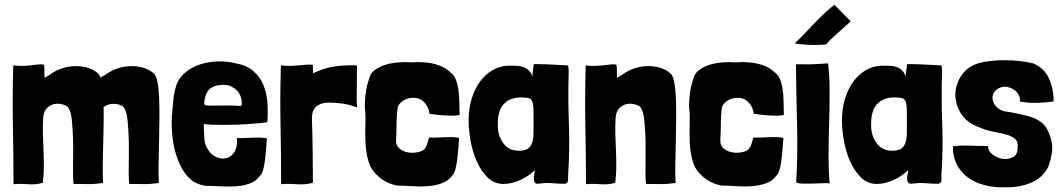

<svg xmlns="http://www.w3.org/2000/svg" viewBox="-20 -774 4479 810"><path d="M166 -499Q166 -502 158 -502.5Q150 -503 140 -502Q130 -501 120 -499.5Q110 -498 106 -498Q94 -497 86 -496.5Q78 -496 71 -496Q64 -496 56 -496.5Q48 -497 36 -498Q32 -366 34.5 -243Q37 -120 37 3Q61 1 77 2Q93 3 106 3.5Q119 4 131.5 3Q144 2 161 -3V-7Q165 -40 165 -73Q165 -106 163.5 -139.5Q162 -173 161 -206.5Q160 -240 162 -275Q164 -302 176 -315.5Q188 -329 203 -333.5Q218 -338 233.5 -335.5Q249 -333 257 -329Q258 -328 259 -328Q260 -328 261 -327Q269 -321 273.5 -310Q278 -299 280.5 -285Q283 -271 284 -256.5Q285 -242 286 -230Q288 -203 288.5 -172Q289 -141 288.5 -110Q288 -79 288 -50Q288 -21 290 2Q325 2 352.5 2.5Q380 3 415 -2Q413 -32 413.5 -71.5Q414 -111 415 -153.5Q416 -196 417 -239.5Q418 -283 417 -322Q426 -329 436.5 -332.5Q447 -336 457.5 -336Q468 -336 477 -334Q486 -332 492 -329Q493 -328 494 -328Q495 -328 496 -327Q504 -321 508.5 -310Q513 -299 515.5 -285Q518 -271 519 -256.5Q520 -242 521 -230Q523 -203 523.5 -172Q524 -141 523.5 -110Q523 -79 523 -50Q523 -21 525 2Q560 2 587.5 2.5Q615 3 650 -2Q648 -36 649 -81Q650 -126 651 -174.5Q652 -223 652.5 -270.5Q653 -318 651.5 -358Q650 -398 644.5 -426.5Q639 -455 629 -464Q608 -482 582 -489Q556 -496 528.5 -495Q501 -494 475 -485Q449 -476 428 -461Q423 -457 416 -453.5Q409 -450 404 -447Q399 -459 394 -464Q373 -482 347 -489Q321 -496 293.5 -495Q266 -494 240 -485Q214 -476 193 -461Q188 -457 180.5 -453Q173 -449 168 -446Q167 -460 167.5 -471Q168 -482 166 -499Z M1108 -259Q1111 -301 1108 -342Q1105 -383 1090.5 -417Q1076 -451 1048 -475Q1020 -499 974 -507Q938 -516 900 -515Q862 -514 828 -503.5Q794 -493 767 -472.5Q740 -452 727 -423Q715 -390 711.5 -355.5Q708 -321 705 -284Q703 -243 707 -202Q711 -161 722 -124.5Q733 -88 751 -57.5Q769 -27 796 -8Q820 6 848 10Q876 10 909.5 12Q943 14 975 12Q1007 10 1034 0Q1061 -10 1078 -34Q1085 -40 1089.5 -55.5Q1094 -71 1097 -92.5Q1100 -114 1102 -139Q1104 -164 1106 -190Q1095 -193 1078 -193.5Q1061 -194 1042.5 -193Q1024 -192 1007 -191.5Q990 -191 980 -192Q982 -151 967.5 -130.5Q953 -110 932 -106Q911 -102 889 -113Q867 -124 855 -147Q844 -165 842.5 -184Q841 -203 840 -233V-251Q850 -249 872 -248Q894 -247 921.5 -247Q949 -247 979 -248Q1009 -249 1035.5 -251Q1062 -253 1081.5 -255Q1101 -257 1108 -259ZM1000 -341Q1000 -333 1000 -330.5Q1000 -328 994.5 -327.5Q989 -327 976 -328Q963 -329 937 -329Q899 -329 879.5 -328.5Q860 -328 851 -329.5Q842 -331 841.5 -335.5Q841 -340 843 -351Q845 -364 849.5 -376Q854 -388 863 -397Q872 -406 887 -411Q902 -416 926 -416Q937 -416 945 -413.5Q953 -411 961 -406Q979 -397 989.5 -379Q1000 -361 1000 -341Z M1300 -499Q1300 -501 1291.5 -501.5Q1283 -502 1271.5 -501Q1260 -500 1249.5 -499Q1239 -498 1235 -498Q1223 -497 1215 -496.5Q1207 -496 1200 -496Q1193 -496 1185 -496.5Q1177 -497 1165 -498Q1161 -366 1163.5 -243Q1166 -120 1166 3Q1190 1 1207.5 2Q1225 3 1240 3.5Q1255 4 1269 3Q1283 2 1300 -3V-7Q1300 -44 1299.5 -76.5Q1299 -109 1299 -140.5Q1299 -172 1298 -203Q1297 -234 1296 -269Q1295 -297 1304 -312Q1313 -327 1329.5 -334Q1346 -341 1368.5 -341Q1391 -341 1418 -338Q1419 -338 1431.5 -336Q1444 -334 1456 -331Q1461 -329 1466.5 -327.5Q1472 -326 1477 -324L1486 -321Q1485 -336 1485 -353Q1485 -370 1485 -390.5Q1485 -411 1485.5 -437Q1486 -463 1486 -497Q1486 -498 1471.5 -498.5Q1457 -499 1436 -498Q1415 -497 1391 -493.5Q1367 -490 1348 -484Q1334 -479 1319.5 -473Q1305 -467 1301 -465Q1301 -472 1300.5 -475Q1300 -478 1300 -480.5Q1300 -483 1300 -487Q1300 -491 1300 -499Z M1790 -194Q1787 -181 1781.5 -164.5Q1776 -148 1766 -141Q1754 -133 1734 -130.5Q1714 -128 1695 -132.5Q1676 -137 1662.5 -150Q1649 -163 1651 -186Q1653 -221 1653 -253Q1653 -285 1657 -316Q1660 -332 1666 -336Q1679 -352 1700 -358Q1739 -368 1763 -348.5Q1787 -329 1792 -294Q1805 -292 1821.5 -290Q1838 -288 1855.5 -287Q1873 -286 1889.5 -286Q1906 -286 1919 -289Q1918 -322 1917.5 -350.5Q1917 -379 1913 -402Q1909 -425 1901.5 -442Q1894 -459 1880 -469Q1859 -489 1830 -499Q1801 -509 1769 -511Q1748 -513 1729.5 -511.5Q1711 -510 1691 -512Q1667 -512 1643.5 -509Q1620 -506 1599.5 -498.5Q1579 -491 1563.5 -480Q1548 -469 1541 -454Q1538 -444 1532 -425Q1526 -406 1525 -395Q1519 -359 1519 -323Q1523 -290 1521.5 -250Q1520 -210 1522 -170.5Q1524 -131 1534 -95Q1544 -59 1571 -35Q1606 0 1657 9Q1685 9 1719 11.5Q1753 14 1785 11.5Q1817 9 1844.5 -1Q1872 -11 1889 -35Q1896 -42 1900.5 -57.5Q1905 -73 1908 -94.5Q1911 -116 1913 -141Q1915 -166 1917 -192Q1906 -195 1889 -195.5Q1872 -196 1853 -195Q1834 -194 1817 -193.5Q1800 -193 1790 -194Z M2279 -503Q2276 -503 2268 -503Q2260 -503 2252 -503.5Q2244 -504 2237.5 -503.5Q2231 -503 2231 -502Q2231 -490 2228.5 -478.5Q2226 -467 2227 -451Q2220 -468 2210 -477.5Q2200 -487 2187 -491.5Q2174 -496 2158.5 -496.5Q2143 -497 2125 -497Q2090 -496 2059 -478.5Q2028 -461 2005.5 -430.5Q1983 -400 1970 -358Q1957 -316 1957 -266Q1957 -226 1965.5 -179Q1974 -132 1992 -92Q2010 -52 2037.5 -25Q2065 2 2104 2Q2139 2 2175.5 -15Q2212 -32 2236 -56Q2236 -46 2234 -39Q2232 -32 2232 -21Q2232 -13 2234.5 -7Q2237 -1 2244 1Q2255 1 2265.5 -0.5Q2276 -2 2287 -2Q2303 -2 2319.5 -0.5Q2336 1 2352 1H2364Q2376 -1 2376.5 -14Q2377 -27 2377 -40Q2384 -147 2380 -251.5Q2376 -356 2379 -464V-474Q2379 -480 2378.5 -486Q2378 -492 2377 -498Q2345 -500 2320.5 -501Q2296 -502 2279 -503ZM2179 -363Q2200 -363 2210.5 -360Q2221 -357 2225.5 -346Q2230 -335 2230.5 -314.5Q2231 -294 2231 -259Q2231 -231 2230.5 -208.5Q2230 -186 2224.5 -170.5Q2219 -155 2206.5 -146.5Q2194 -138 2169 -138Q2127 -138 2103.5 -169.5Q2080 -201 2080 -246Q2080 -259 2081 -272.5Q2082 -286 2086 -299Q2091 -324 2114.5 -343.5Q2138 -363 2179 -363Z M2581 -499Q2581 -502 2573 -502.5Q2565 -503 2555 -502Q2545 -501 2535 -499.5Q2525 -498 2521 -498Q2509 -497 2501 -496.5Q2493 -496 2486 -496Q2479 -496 2471 -496.5Q2463 -497 2451 -498Q2447 -366 2449.5 -243Q2452 -120 2452 3Q2476 1 2492 2Q2508 3 2521 3.5Q2534 4 2546.5 3Q2559 2 2576 -3V-7Q2580 -40 2580 -73Q2580 -106 2578.5 -139.5Q2577 -173 2576 -206.5Q2575 -240 2577 -275Q2579 -302 2591 -315.5Q2603 -329 2618 -333.5Q2633 -338 2648.5 -335.5Q2664 -333 2672 -329Q2673 -328 2674 -328Q2675 -328 2676 -327Q2684 -321 2688.5 -310Q2693 -299 2695.5 -285Q2698 -271 2699 -256.5Q2700 -242 2701 -230Q2703 -203 2703.5 -172Q2704 -141 2703.5 -110Q2703 -79 2703 -50Q2703 -21 2705 2Q2740 2 2767.5 2.5Q2795 3 2830 -2Q2828 -36 2829 -81Q2830 -126 2831 -174.5Q2832 -223 2832.5 -270.5Q2833 -318 2831.5 -358Q2830 -398 2824.5 -426.5Q2819 -455 2809 -464Q2788 -482 2762 -489Q2736 -496 2708.5 -495Q2681 -494 2655 -485Q2629 -476 2608 -461Q2603 -457 2595.5 -453Q2588 -449 2583 -446Q2582 -460 2582.5 -471Q2583 -482 2581 -499Z M3158 -194Q3155 -181 3149.5 -164.5Q3144 -148 3134 -141Q3122 -133 3102 -130.5Q3082 -128 3063 -132.5Q3044 -137 3030.5 -150Q3017 -163 3019 -186Q3021 -221 3021 -253Q3021 -285 3025 -316Q3028 -332 3034 -336Q3047 -352 3068 -358Q3107 -368 3131 -348.5Q3155 -329 3160 -294Q3173 -292 3189.5 -290Q3206 -288 3223.5 -287Q3241 -286 3257.5 -286Q3274 -286 3287 -289Q3286 -322 3285.5 -350.5Q3285 -379 3281 -402Q3277 -425 3269.5 -442Q3262 -459 3248 -469Q3227 -489 3198 -499Q3169 -509 3137 -511Q3116 -513 3097.5 -511.5Q3079 -510 3059 -512Q3035 -512 3011.5 -509Q2988 -506 2967.5 -498.5Q2947 -491 2931.5 -480Q2916 -469 2909 -454Q2906 -444 2900 -425Q2894 -406 2893 -395Q2887 -359 2887 -323Q2891 -290 2889.5 -250Q2888 -210 2890 -170.5Q2892 -131 2902 -95Q2912 -59 2939 -35Q2974 0 3025 9Q3053 9 3087 11.5Q3121 14 3153 11.5Q3185 9 3212.5 -1Q3240 -11 3257 -35Q3264 -42 3268.5 -57.5Q3273 -73 3276 -94.5Q3279 -116 3281 -141Q3283 -166 3285 -192Q3274 -195 3257 -195.5Q3240 -196 3221 -195Q3202 -194 3185 -193.5Q3168 -193 3158 -194Z M3338 -500Q3339 -379 3342.5 -253Q3346 -127 3339 -6Q3344 0 3364 0.5Q3384 1 3407.5 0.5Q3431 0 3452 -1Q3473 -2 3480 0Q3475 -63 3475.5 -128Q3476 -193 3478 -257Q3480 -321 3480 -383.5Q3480 -446 3474 -505V-506Q3470 -507 3460.5 -506Q3451 -505 3446 -505Q3433 -504 3410 -503Q3387 -502 3355 -503H3338ZM3333 -591Q3340 -589 3355.5 -587.5Q3371 -586 3390.5 -585Q3410 -584 3430.5 -584.5Q3451 -585 3467 -587Q3471 -595 3485 -608Q3499 -621 3515 -635.5Q3531 -650 3546 -663Q3561 -676 3568 -683L3569 -684L3500 -754Q3482 -740 3460 -719.5Q3438 -699 3415.5 -675.5Q3393 -652 3371.5 -629.5Q3350 -607 3333 -591Z M3854 -503Q3851 -503 3843 -503Q3835 -503 3827 -503.5Q3819 -504 3812.5 -503.5Q3806 -503 3806 -502Q3806 -490 3803.5 -478.5Q3801 -467 3802 -451Q3795 -468 3785 -477.5Q3775 -487 3762 -491.5Q3749 -496 3733.5 -496.5Q3718 -497 3700 -497Q3665 -496 3634 -478.5Q3603 -461 3580.5 -430.5Q3558 -400 3545 -358Q3532 -316 3532 -266Q3532 -226 3540.5 -179Q3549 -132 3567 -92Q3585 -52 3612.5 -25Q3640 2 3679 2Q3714 2 3750.5 -15Q3787 -32 3811 -56Q3811 -46 3809 -39Q3807 -32 3807 -21Q3807 -13 3809.5 -7Q3812 -1 3819 1Q3830 1 3840.5 -0.5Q3851 -2 3862 -2Q3878 -2 3894.5 -0.5Q3911 1 3927 1H3939Q3951 -1 3951.5 -14Q3952 -27 3952 -40Q3959 -147 3955 -251.5Q3951 -356 3954 -464V-474Q3954 -480 3953.5 -486Q3953 -492 3952 -498Q3920 -500 3895.5 -501Q3871 -502 3854 -503ZM3754 -363Q3775 -363 3785.5 -360Q3796 -357 3800.5 -346Q3805 -335 3805.5 -314.5Q3806 -294 3806 -259Q3806 -231 3805.5 -208.5Q3805 -186 3799.5 -170.5Q3794 -155 3781.5 -146.5Q3769 -138 3744 -138Q3702 -138 3678.5 -169.5Q3655 -201 3655 -246Q3655 -259 3656 -272.5Q3657 -286 3661 -299Q3666 -324 3689.5 -343.5Q3713 -363 3754 -363Z M4338 -507Q4312 -513 4281 -516.5Q4250 -520 4219 -520Q4188 -520 4160.5 -517Q4133 -514 4114 -509Q4065 -496 4038.5 -459Q4012 -422 4010.5 -378.5Q4009 -335 4034.5 -294.5Q4060 -254 4116 -235Q4144 -223 4173 -218Q4202 -213 4225 -206.5Q4248 -200 4262 -188Q4276 -176 4273 -152Q4274 -123 4255 -112Q4236 -101 4213 -103.5Q4190 -106 4169.5 -120.5Q4149 -135 4148 -158Q4117 -158 4075 -159.5Q4033 -161 4000 -157V-155V-152Q4000 -112 4016.5 -80Q4033 -48 4062.5 -26Q4092 -4 4133 7Q4174 18 4225 16Q4283 17 4332 -4Q4381 -25 4404 -74Q4423 -129 4418 -166.5Q4413 -204 4391 -240Q4368 -270 4319 -283.5Q4270 -297 4214 -305Q4191 -313 4179 -329Q4167 -345 4167 -361Q4167 -377 4178.5 -390.5Q4190 -404 4213 -408Q4226 -409 4239.5 -404.5Q4253 -400 4263.5 -391Q4274 -382 4279.5 -370Q4285 -358 4282 -346Q4316 -339 4354.5 -340Q4393 -341 4425 -346Q4425 -400 4405 -443.5Q4385 -487 4338 -507Z"/></svg>

Font: Londrina Solid
Style: Regular
Weight: 400
Designer: Marcelo Magalhaes
Foundry: Marcelo Magalhães
Version: Version 1.002